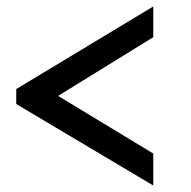

<svg xmlns="http://www.w3.org/2000/svg" viewBox="-20 -553 587 589"><path d="M29.8 -279.8 450.2 -533.2V-439L158.2 -258.8L450.2 -82V16.1L29.8 -233.9Z"/></svg>

Font: Rawline Medium
Style: Italic
Weight: 500
Italic angle: -12°
Designer: Matt McInerney, Pablo Impallari, Rodrigo Fuenzalida
Foundry: Matt McInerney, Pablo Impallari, Rodrigo Fuenzalida
Version: Version 4.020;PS 004.020;hotconv 1.0.88;makeotf.lib2.5.64775